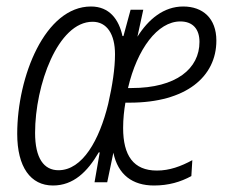

<svg xmlns="http://www.w3.org/2000/svg" viewBox="-20 -561 701 591"><path d="M143 10C206 10 249 -32 284 -92H287L271 0H310L329 -91C343 -23 388 10 454 10C499 10 536 -1 569 -19L572 -68C537 -49 502 -36 463 -36C391 -36 359 -82 359 -167C359 -195 362 -222 366 -245H379C553 -245 646 -325 646 -436C646 -505 604 -541 544 -541C484 -541 437 -502 403 -448L421 -531H382L360 -450H357C346 -501 317 -541 260 -541C119 -541 33 -326 33 -149C33 -47 74 10 143 10ZM385 -290H374C402 -410 465 -495 535 -495C574 -495 594 -471 594 -432C594 -350 523 -290 385 -290ZM160 -37C115 -37 88 -74 88 -152C88 -299 158 -494 265 -494C309 -494 334 -456 334 -394C334 -350 326 -298 313 -241C286 -130 234 -37 160 -37Z"/></svg>

Font: Noto Sans Condensed Light
Style: Italic
Weight: 300
Width: 3
Italic angle: -12°
Designer: Monotype Design Team
Foundry: Monotype Imaging Inc.
Version: Version 2.013